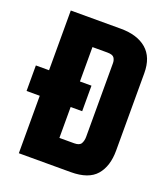

<svg xmlns="http://www.w3.org/2000/svg" viewBox="-138 -785 766 876"><g transform="rotate(20 245.0 -346.5)"><path d="M-9 -403H261V-279H-9ZM55 -693H298Q378 -693 423 -654.5Q468 -616 468 -539V-163Q468 -87 430.5 -43.5Q393 0 307 0H55ZM318 -533Q318 -548 310.5 -559Q303 -570 277 -570H205V-129H277Q303 -129 310.5 -143Q318 -157 318 -175Z"/></g></svg>

Font: Khand Variable Light
Style: Regular
Weight: 300
Designer: Satya Rajpurohit
Foundry: Indian Type Foundry
Version: Version 3.000